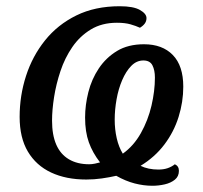

<svg xmlns="http://www.w3.org/2000/svg" viewBox="-20 -566 651 616"><path d="M469 30Q441 30 412 22.5Q383 15 353 -2Q331 3 306.5 6.5Q282 10 257 10Q192 10 144 -12.5Q96 -35 69.5 -79.5Q43 -124 43 -191Q43 -259 63.5 -322.5Q84 -386 124.5 -436.5Q165 -487 225 -516.5Q285 -546 364 -546Q408 -546 429 -534Q450 -522 450 -508Q450 -498 444.5 -490.5Q439 -483 429 -477Q416 -483 398.5 -488Q381 -493 355 -493Q307 -493 271.5 -471.5Q236 -450 212 -415Q188 -380 174 -338Q160 -296 153.5 -254.5Q147 -213 147 -179Q147 -133 160.5 -102Q174 -71 201 -55Q228 -39 266 -39Q275 -39 284.5 -41Q294 -43 301 -45Q277 -76 265 -109.5Q253 -143 253 -189Q253 -229 263.5 -270.5Q274 -312 297 -346.5Q320 -381 355.5 -402.5Q391 -424 442 -424Q501 -424 534.5 -389.5Q568 -355 568 -288Q568 -239 553 -191Q538 -143 507.5 -102.5Q477 -62 431 -34Q443 -28 457.5 -25Q472 -22 488 -22Q505 -22 518 -26.5Q531 -31 541 -39Q554 -33 554 -18Q554 0 541 10.5Q528 21 508.5 25.5Q489 30 469 30ZM374 -73Q409 -98 432 -139Q455 -180 466 -227Q477 -274 477 -317Q477 -341 469 -356.5Q461 -372 440 -372Q418 -372 401 -354.5Q384 -337 372 -309Q360 -281 354 -247.5Q348 -214 348 -182Q348 -151 354.5 -122.5Q361 -94 374 -73Z"/></svg>

Font: Noto Serif
Style: Italic
Weight: 400
Italic angle: -12°
Designer: Monotype Design Team
Foundry: Monotype Imaging Inc.
Version: Version 2.013